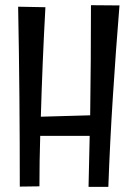

<svg xmlns="http://www.w3.org/2000/svg" viewBox="-20 -727 512 739"><path d="M154.8 -699.2Q143.1 -486.8 137.2 -277.8L327.1 -283.2Q330.1 -494.1 330.1 -707L439.9 -706.1Q425.8 -532.2 414.6 -357.4Q403.3 -182.6 397 -7.8H320.8L325.2 -204.1H134.8Q131.8 -106.4 131.8 -9.8L56.2 -8.8Q56.2 -183.6 54.7 -355.7Q53.2 -527.8 49.8 -701.2Z"/></svg>

Font: Englebert
Style: Regular
Weight: 400
Designer: Astigmatic (AOETI)
Foundry: Astigmatic (AOETI)
Version: Version 1.000